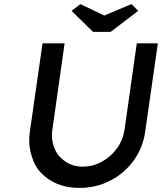

<svg xmlns="http://www.w3.org/2000/svg" viewBox="-20 -913 792 939"><path d="M369 6Q288 6 229 -29.5Q170 -65 146.5 -118.5Q123 -172 123 -225Q123 -246 126 -269L188 -701H296L236 -278Q234 -263 234 -248Q234 -215 249.5 -180.5Q265 -146 301 -122Q337 -98 384 -98Q434 -98 478 -122Q522 -146 551.5 -186.5Q581 -227 589 -278L649 -701H752L690 -269Q679 -190 633.5 -127.5Q588 -65 519 -29.5Q450 6 369 6ZM435 -757 330 -860 373 -893 490 -837 623 -893 656 -860 521 -757Z"/></svg>

Font: Lexend
Style: Italic
Weight: 400
Italic angle: -8.13011°
Designer: Bonnie Shaver-Troup, Thomas Jockin
Foundry: Lexend
Version: Version 1.007